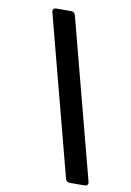

<svg xmlns="http://www.w3.org/2000/svg" viewBox="-95 -822 677 991"><g transform="rotate(10 243.0 -326.0)"><path d="M342 111Q325 111 320 94L101 -741Q100 -743 100 -748Q100 -755 105 -759Q110 -763 118 -763H195Q213 -763 218 -746L437 89Q438 91 438 96Q438 103 433 107Q428 111 420 111Z"/></g></svg>

Font: Open Sauce Two Black Italic
Style: Regular
Weight: 900
Italic angle: -10°
Designer: Alfredo Marco Pradil
Foundry: Creative Sauce Fz LLC
Version: Version 1.477